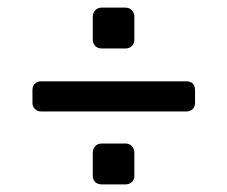

<svg xmlns="http://www.w3.org/2000/svg" viewBox="-20 -553 596 503"><path d="M88 -261Q78 -261 71.5 -267.5Q65 -274 65 -284V-317Q65 -328 71.5 -334Q78 -340 88 -340H468Q479 -340 485 -334Q491 -328 491 -317V-284Q491 -274 485 -267.5Q479 -261 468 -261ZM246 -70Q236 -70 229.5 -76Q223 -82 223 -92V-153Q223 -163 229.5 -170Q236 -177 246 -177H309Q319 -177 325.5 -170Q332 -163 332 -153V-92Q332 -82 325.5 -76Q319 -70 309 -70ZM246 -426Q236 -426 229.5 -432.5Q223 -439 223 -449V-509Q223 -519 229.5 -526Q236 -533 246 -533H309Q319 -533 325.5 -526Q332 -519 332 -509V-449Q332 -439 325.5 -432.5Q319 -426 309 -426Z"/></svg>

Font: Rubik Light
Style: Regular
Weight: 400
Version: Version 2.101